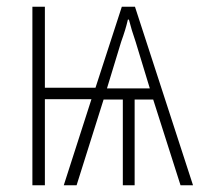

<svg xmlns="http://www.w3.org/2000/svg" viewBox="-20 -549 597 569"><path d="M380 -529H341L263 -289H113V-529H76V0H113V-255H251L169 0H207L287 -254H344V0H379V-254H434L515 0H552ZM359 -491H362C367 -471 374 -448 382 -425L424 -287H297L339 -425C348 -450 354 -469 359 -491Z"/></svg>

Font: Noto Sans Condensed ExtraLight
Style: Regular
Weight: 200
Width: 3
Designer: Monotype Design Team
Foundry: Monotype Imaging Inc.
Version: Version 2.013